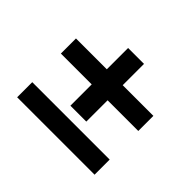

<svg xmlns="http://www.w3.org/2000/svg" viewBox="-115 -744 854 854"><g transform="rotate(45 312.0 -317.0)"><path d="M555 -435V-340H362V-206H262V-340H68V-435H262V-569H362V-435ZM68 -160H555V-65H68Z"/></g></svg>

Font: Farro
Style: Regular
Weight: 400
Designer: Aceler Chua
Foundry: Grayscale Limited
Version: Version 1.101